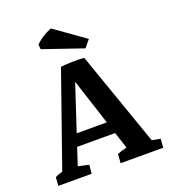

<svg xmlns="http://www.w3.org/2000/svg" viewBox="-123 -747 741 837"><g transform="rotate(-20 247.5 -328.0)"><path d="M301.3 -486.3 455.1 -47.9 494.1 -40.5 491.2 0H293.5L296.4 -41.5Q314.5 -49.3 340.8 -55.7L315.9 -131.8H139.6L113.3 -51.3L162.6 -40.5L159.2 0H4.4L7.3 -39.6Q20 -46.4 41.5 -52.2L192.9 -483.9Q240.7 -489.3 301.3 -486.3ZM158.2 -188H297.9L228.5 -401.4ZM320.8 -522.9 135.7 -586.4 133.8 -607.9Q161.1 -637.2 208.5 -656.2L348.6 -556.6Z"/></g></svg>

Font: Markazi Text SemiBold
Style: Regular
Weight: 600
Designer: Borna Izadpanah (Arabic designer), Fiona Ross (Arabic design director) and Florian Runge (Latin designer)
Foundry: Borna Izadpanah and Florian Runge
Version: Version 1.001; ttfautohint (v1.8.3)